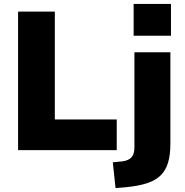

<svg xmlns="http://www.w3.org/2000/svg" viewBox="-20 -764 941 977"><path d="M72 0V-705H259V-156H574V0ZM660 -582V-744H850V-582ZM568 193 554 62 603 57Q634 53 649 36.5Q664 20 664 -14V-498H847V-31Q847 23 835.5 62.5Q824 102 798 128Q772 154 727.5 168.5Q683 183 617 189Z"/></svg>

Font: Nunito Sans 10pt Black
Style: Regular
Weight: 900
Designer: Vernon Adams
Foundry: Vernon Adams
Version: Version 3.101;gftools[0.9.27]